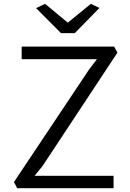

<svg xmlns="http://www.w3.org/2000/svg" viewBox="-20 -988 681 1008"><path d="M300.3 -814 169.4 -945.3 216.8 -967.8 335.9 -869.1 457 -967.8 502 -946.3 372.6 -814ZM70.3 0 53.2 -32.2 447.3 -622.6 488.8 -677.2H93.8V-743.2H579.1L596.7 -711.9L203.6 -116.7L161.6 -64.9H576.2V0Z"/></svg>

Font: HaufeMerriweatherSansLt
Style: Regular
Weight: 300
Designer: Eben Sorkin
Foundry: Eben Sorkin
Version: Version 1.56